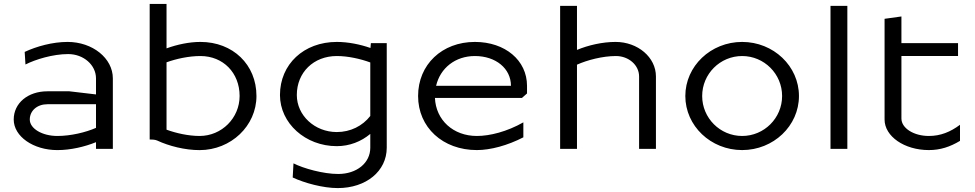

<svg xmlns="http://www.w3.org/2000/svg" viewBox="-20 -760 4975 980"><path d="M470 -107.4C418.2 -84.6 341.5 -66 273 -66C195.2 -66 132 -103.6 132 -149.9C132 -195.2 169.8 -228 222 -228H470ZM556 0V-360C556 -462.7 452.5 -546 325 -546C248 -546 166.6 -523.3 106 -495L110 -430.8C160.6 -456.6 250 -484 328 -484C406.4 -484 470 -428.4 470 -360V-278L334.2 -294H222C122.2 -294 50 -233.5 50 -149.9C50 -63.8 149.9 6.1 273 6.1C340.1 6.1 411.9 -10.7 470 -34.3V0Z M744 -48C753 -48 771.7 -47.7 782 -42.8C842.6 -14.5 924 6.2 999 6.2C1159.1 6 1289 -117.7 1289 -270C1289 -430.1 1168.9 -546 1003 -546C945 -546 883.1 -532.4 830 -513.1V-740H744ZM830 -98.1V-441.9C879.8 -460.1 944.5 -474 1003 -474C1119 -474 1203 -388.3 1203 -270C1203 -157.4 1111.7 -66.2 999 -66C942 -66 879.2 -80.1 830 -98.1Z M1409 -275C1409 -130.9 1538.9 -14 1699 -14C1763.9 -14 1823.4 -37.4 1870 -76.5V-6C1870 71.7 1801.1 128 1706 128C1630 128 1528.6 99.6 1478 73.8L1474 146C1534.6 174.3 1629 200 1704 200C1849 200 1954 113.5 1954 -6V-540H1873C1872.3 -531.7 1871.6 -523.4 1870.9 -515.1C1817.9 -533.6 1756.7 -546 1699 -546C1530.8 -546 1409 -432.2 1409 -275ZM1495 -275C1495 -390.4 1580.7 -474 1699 -474C1756.8 -474 1820.4 -459.5 1870 -441.2V-168C1830.2 -117 1768.8 -86 1699 -86C1586.4 -86 1495 -170.7 1495 -275Z M2114 -270C2114 -109.9 2240 6 2414 6C2483.8 6 2570.7 -17.5 2651.3 -59.1V-135.5C2567.7 -88 2480.3 -66 2414 -66C2293.4 -66 2204.9 -146.9 2200 -260H2644L2670 -283V-322C2670 -451.9 2558.3 -546 2404 -546C2235.8 -546 2114 -430.1 2114 -270ZM2205.9 -322C2227.1 -412.6 2303.8 -474 2404 -474C2510.7 -474 2588 -410.2 2588 -322Z M2839 0H2925V-429.9C2976.7 -453.1 3055.1 -474 3124 -474C3189.1 -474 3242 -427.4 3242 -370V0H3328V-370C3328 -467.2 3235.7 -546 3122 -546C3054.6 -546 2982.8 -529.3 2925 -505.3V-730H2839Z M3564 -270C3564 -382.6 3655.4 -474 3768 -474C3880.6 -474 3972 -382.6 3972 -270C3972 -157.4 3880.6 -66 3768 -66C3655.4 -66 3564 -157.4 3564 -270ZM3478 -270C3478 -117.6 3607.9 6 3768 6C3928.1 6 4058 -117.6 4058 -270C4058 -422.4 3928.1 -546 3768 -546C3607.9 -546 3478 -422.4 3478 -270Z M4219 0H4305V-730H4219Z M4495 -150C4495 -63.9 4596.2 6 4721 6C4779.7 6 4829.2 -10.5 4880 -41V-123.1C4831.2 -86.7 4780.9 -66 4721 -66C4643.7 -66 4581 -105.9 4581 -155V-474H4870V-540H4581V-676L4495 -664Z"/></svg>

Font: Resamitz
Style: Bold
Weight: 700
Designer: gluk
Foundry: gluk
Version: Version 0.047